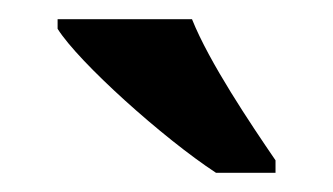

<svg xmlns="http://www.w3.org/2000/svg" viewBox="-20 -786 347 200"><path d="M205 -606H267V-619C241 -657 198 -721 180 -766H40V-756C62 -721 150 -642 205 -606Z"/></svg>

Font: Noto Serif Tamil Condensed
Style: Bold Italic
Weight: 700
Width: 3
Italic angle: -12°
Designer: Indian Type Foundry, Tom Grace, and the Monotype Design Team
Foundry: Monotype Imaging Inc.
Version: Version 2.003